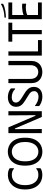

<svg xmlns="http://www.w3.org/2000/svg" viewBox="1538 -2434 908 4024"><g transform="rotate(-90 1992.0 -422.0)"><path d="M33 -350Q33 -442 58 -510Q83 -578 125.5 -622.5Q168 -667 222 -689Q276 -711 334 -711Q390 -711 426.5 -699Q463 -687 479 -671V-585H463Q446 -605 415 -616.5Q384 -628 338 -628Q276 -628 227.5 -596Q179 -564 151.5 -502Q124 -440 124 -350Q124 -260 151.5 -198Q179 -136 227 -104Q275 -72 337 -72Q383 -72 414.5 -83.5Q446 -95 463 -115H479V-29Q463 -14 426.5 -1.5Q390 11 332 11Q273 11 219 -11Q165 -33 123 -77.5Q81 -122 57 -190Q33 -258 33 -350Z M532 -350Q532 -478 573 -557.5Q614 -637 680.5 -674.5Q747 -712 825 -712Q903 -712 969.5 -674.5Q1036 -637 1077 -557.5Q1118 -478 1118 -350Q1118 -223 1077 -143Q1036 -63 969.5 -25.5Q903 12 825 12Q747 12 680.5 -25.5Q614 -63 573 -143Q532 -223 532 -350ZM623 -350Q623 -257 649.5 -195Q676 -133 722 -102.5Q768 -72 825 -72Q881 -72 927 -102.5Q973 -133 1000.5 -195Q1028 -257 1028 -350Q1028 -444 1000 -505.5Q972 -567 926 -597.5Q880 -628 825 -628Q768 -628 722 -597Q676 -566 649.5 -504.5Q623 -443 623 -350Z M1586 -700H1673V0H1552L1311 -563H1298L1300 0H1214V-700H1335L1577 -134H1590Z M2183 -166Q2183 -111 2157.5 -71Q2132 -31 2087 -9.5Q2042 12 1981 12Q1933 12 1892.5 0.5Q1852 -11 1823.5 -27Q1795 -43 1781 -54V-140H1794Q1825 -113 1874.5 -91Q1924 -69 1974 -69Q2006 -69 2033.5 -78.5Q2061 -88 2077.5 -109Q2094 -130 2094 -161Q2094 -200 2074 -225.5Q2054 -251 2013 -276L1892 -352Q1864 -370 1834.5 -393.5Q1805 -417 1785.5 -451.5Q1766 -486 1766 -536Q1766 -593 1792 -632Q1818 -671 1862 -691Q1906 -711 1961 -711Q2010 -711 2047 -701Q2084 -691 2110 -676Q2136 -661 2151 -646V-560H2137Q2112 -589 2066 -609.5Q2020 -630 1963 -630Q1916 -630 1885.5 -607.5Q1855 -585 1855 -543Q1855 -504 1882 -476Q1909 -448 1947 -424L2059 -354Q2093 -333 2121 -307Q2149 -281 2166 -247Q2183 -213 2183 -166Z M2727 -230V-700H2638V-237Q2638 -184 2619.5 -148Q2601 -112 2569 -93Q2537 -74 2495 -74Q2453 -74 2420 -93Q2387 -112 2368.5 -148Q2350 -184 2350 -237V-700H2261V-230Q2261 -160 2282 -113.5Q2303 -67 2337.5 -39.5Q2372 -12 2413.5 -0.5Q2455 11 2495 11Q2535 11 2575.5 -0.5Q2616 -12 2650.5 -39.5Q2685 -67 2706 -113.5Q2727 -160 2727 -230Z M2839 -700H2927V-80H3164V0H2839Z M3529 -700V-619H3375V0H3287V-619H3131V-700Z M3952 -700V-620H3690V-382Q3723 -396 3764.5 -403.5Q3806 -411 3849 -413Q3892 -415 3927 -409V-333L3919 -327Q3892 -335 3851.5 -335Q3811 -335 3768 -328Q3725 -321 3690 -305V-80H3952V0H3602V-700ZM3917 -856 3925 -854V-812Q3896 -795 3857.5 -783.5Q3819 -772 3777 -765Q3735 -758 3698 -755Q3661 -752 3635 -752V-782Q3670 -782 3721 -789.5Q3772 -797 3825 -813.5Q3878 -830 3917 -856Z"/></g></svg>

Font: Phudu Light
Style: Regular
Weight: 400
Version: Version 1.005;gftools[0.9.23]